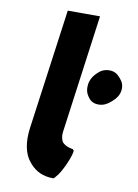

<svg xmlns="http://www.w3.org/2000/svg" viewBox="-92 -893 692 961"><g transform="rotate(10 254.0 -412.5)"><path d="M366 -543C351 -528 340 -509 337 -485C334 -461 339 -442 350 -427L355 -420C366 -405 382 -396 406 -396C430 -396 449 -406 466 -421L474 -428C491 -443 504 -461 507 -485C510 -509 503 -527 490 -542L484 -549C471 -564 455 -574 431 -574C407 -574 388 -565 373 -550ZM253 3 259 -4C285 -29 326 -125 324 -147L318 -154C311 -155 281 -159 263 -180C257 -192 252 -209 255 -230L337 -831L336 -832H174L173 -831L89 -221C79 -147 91 -88 123 -51L129 -44C157 -12 194 7 247 7C247 7 251 6 253 3Z"/></g></svg>

Font: Hussar Woodtype
Style: SeBdObl
Weight: 900
Foundry: Cannot Into Space Fonts
Version: Version 1.07